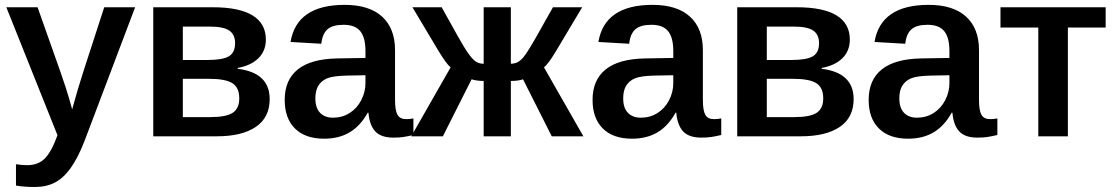

<svg xmlns="http://www.w3.org/2000/svg" viewBox="-20 -558 4570 786"><path d="M123 207.5Q78.1 207.5 45.4 201.7V114.3Q69.8 118.2 90.8 118.2Q136.2 118.2 163.6 90.6Q190.9 63 215.3 -4.4L5.9 -528.3H133.8L226.6 -266.1Q236.8 -237.8 249.8 -197.5Q262.7 -157.2 275.4 -110.4Q286.6 -151.9 297.6 -188.7Q308.6 -225.6 320.8 -263.7L406.7 -528.3H533.2L326.2 18.6Q312 55.2 297.6 82.8Q283.2 110.4 268.6 130.9Q239.3 171.4 204.3 189.5Q169.4 207.5 123 207.5Z M850.6 -528.3Q959.5 -528.3 1013.9 -494.9Q1068.4 -461.4 1068.4 -396Q1068.4 -350.1 1038.3 -320.1Q1008.3 -290 953.1 -279.8V-276.4Q1084 -260.3 1084 -152.3Q1084 -77.1 1027.3 -38.6Q970.7 0 867.7 0H607.4V-528.3ZM728.5 -312.5H831.1Q891.6 -312.5 917 -327.6Q942.4 -342.8 942.4 -381.3Q942.4 -416.5 918.5 -432.9Q894.5 -449.2 837.9 -449.2H728.5ZM728.5 -78.6H840.8Q906.2 -78.6 932.9 -96.4Q959.5 -114.3 959.5 -155.3Q959.5 -199.7 931.2 -217.5Q902.8 -235.4 835 -235.4H728.5Z M1307.1 9.8Q1229.5 9.8 1187.5 -32Q1145.5 -73.7 1145.5 -148.9Q1145.5 -231 1199.2 -273.9Q1252.9 -316.9 1360.4 -318.8L1476.1 -320.8V-348.6Q1476.1 -404.3 1454.8 -430.4Q1433.6 -456.5 1386.7 -456.5Q1341.8 -456.5 1320.8 -438.2Q1299.8 -419.9 1295.4 -378.9L1169.4 -386.2Q1194.8 -538.1 1391.1 -538.1Q1491.2 -538.1 1544.2 -490Q1597.2 -441.9 1597.2 -352.5V-148.4Q1597.2 -106 1607.2 -88.1Q1617.2 -70.3 1642.6 -70.3Q1657.2 -70.3 1672.4 -73.2V-5.4Q1649.9 0 1632.1 2.7Q1614.3 5.4 1590.8 5.4Q1540 5.4 1516.4 -20Q1492.7 -45.4 1488.3 -96.7H1485.4Q1455.1 -42 1411.1 -16.1Q1367.2 9.8 1307.1 9.8ZM1476.1 -250 1397 -248.5Q1344.2 -247.1 1320.3 -237.8Q1296.4 -228 1283.7 -208Q1271 -188 1271 -155.3Q1271 -116.2 1290.3 -96.2Q1309.6 -76.2 1343.3 -76.2Q1380.9 -76.2 1411.1 -95.2Q1441.4 -114.3 1458.7 -147.7Q1476.1 -181.2 1476.1 -217.8Z M1960 -226.6Q1945.3 -226.6 1932.1 -228.5Q1918.9 -230.5 1910.6 -233.4L1793 0H1663.6L1824.7 -282.2Q1807.6 -295.9 1773.9 -351.6L1668.5 -528.3H1788.1L1856.4 -405.8Q1869.1 -383.8 1879.2 -366.9Q1889.2 -350.1 1897.5 -338.9Q1913.6 -316.4 1926.5 -306.9Q1939.5 -297.4 1960 -296.9V-528.3H2071.3V-296.9Q2083 -297.4 2092 -300.3Q2101.1 -303.2 2109.4 -310.5Q2115.7 -315.4 2121.6 -322.3Q2127.4 -329.1 2134.5 -339.6Q2141.6 -350.1 2150.9 -365.2Q2160.2 -380.4 2172.4 -401.9L2243.7 -528.3H2363.3L2257.8 -351.6Q2225.6 -297.4 2207 -282.2L2368.2 0H2238.8L2121.1 -233.4Q2113.8 -230.5 2100.3 -228.5Q2086.9 -226.6 2071.3 -226.6V0H1960Z M2567.4 9.8Q2489.7 9.8 2447.8 -32Q2405.8 -73.7 2405.8 -148.9Q2405.8 -231 2459.5 -273.9Q2513.2 -316.9 2620.6 -318.8L2736.3 -320.8V-348.6Q2736.3 -404.3 2715.1 -430.4Q2693.8 -456.5 2647 -456.5Q2602.1 -456.5 2581.1 -438.2Q2560.1 -419.9 2555.7 -378.9L2429.7 -386.2Q2455.1 -538.1 2651.4 -538.1Q2751.5 -538.1 2804.4 -490Q2857.4 -441.9 2857.4 -352.5V-148.4Q2857.4 -106 2867.4 -88.1Q2877.4 -70.3 2902.8 -70.3Q2917.5 -70.3 2932.6 -73.2V-5.4Q2910.2 0 2892.3 2.7Q2874.5 5.4 2851.1 5.4Q2800.3 5.4 2776.6 -20Q2752.9 -45.4 2748.5 -96.7H2745.6Q2715.3 -42 2671.4 -16.1Q2627.4 9.8 2567.4 9.8ZM2736.3 -250 2657.2 -248.5Q2604.5 -247.1 2580.6 -237.8Q2556.6 -228 2543.9 -208Q2531.2 -188 2531.2 -155.3Q2531.2 -116.2 2550.5 -96.2Q2569.8 -76.2 2603.5 -76.2Q2641.1 -76.2 2671.4 -95.2Q2701.7 -114.3 2719 -147.7Q2736.3 -181.2 2736.3 -217.8Z M3241.2 -528.3Q3350.1 -528.3 3404.5 -494.9Q3459 -461.4 3459 -396Q3459 -350.1 3429 -320.1Q3398.9 -290 3343.8 -279.8V-276.4Q3474.6 -260.3 3474.6 -152.3Q3474.6 -77.1 3418 -38.6Q3361.3 0 3258.3 0H2998V-528.3ZM3119.1 -312.5H3221.7Q3282.2 -312.5 3307.6 -327.6Q3333 -342.8 3333 -381.3Q3333 -416.5 3309.1 -432.9Q3285.2 -449.2 3228.5 -449.2H3119.1ZM3119.1 -78.6H3231.4Q3296.9 -78.6 3323.5 -96.4Q3350.1 -114.3 3350.1 -155.3Q3350.1 -199.7 3321.8 -217.5Q3293.5 -235.4 3225.6 -235.4H3119.1Z M3697.8 9.8Q3620.1 9.8 3578.1 -32Q3536.1 -73.7 3536.1 -148.9Q3536.1 -231 3589.8 -273.9Q3643.6 -316.9 3751 -318.8L3866.7 -320.8V-348.6Q3866.7 -404.3 3845.5 -430.4Q3824.2 -456.5 3777.3 -456.5Q3732.4 -456.5 3711.4 -438.2Q3690.4 -419.9 3686 -378.9L3560.1 -386.2Q3585.4 -538.1 3781.7 -538.1Q3881.8 -538.1 3934.8 -490Q3987.8 -441.9 3987.8 -352.5V-148.4Q3987.8 -106 3997.8 -88.1Q4007.8 -70.3 4033.2 -70.3Q4047.9 -70.3 4063 -73.2V-5.4Q4040.5 0 4022.7 2.7Q4004.9 5.4 3981.4 5.4Q3930.7 5.4 3907 -20Q3883.3 -45.4 3878.9 -96.7H3876Q3845.7 -42 3801.8 -16.1Q3757.8 9.8 3697.8 9.8ZM3866.7 -250 3787.6 -248.5Q3734.9 -247.1 3710.9 -237.8Q3687 -228 3674.3 -208Q3661.6 -188 3661.6 -155.3Q3661.6 -116.2 3680.9 -96.2Q3700.2 -76.2 3733.9 -76.2Q3771.5 -76.2 3801.8 -95.2Q3832 -114.3 3849.4 -147.7Q3866.7 -181.2 3866.7 -217.8Z M4351.6 -445.3V0H4230.5V-445.3H4075.7V-528.3H4506.3V-445.3Z"/></svg>

Font: Arimo SemiBold
Style: Regular
Weight: 600
Designer: Steve Matteson
Foundry: Monotype Imaging Inc.
Version: Version 1.33